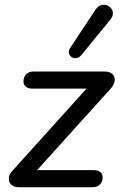

<svg xmlns="http://www.w3.org/2000/svg" viewBox="-20 -788 507 808"><path d="M17 -35Q17 -53 33 -70L344 -415H117Q99 -415 89 -423Q79 -431 79 -445Q79 -465 90.5 -476Q102 -487 122 -487H421Q440 -487 451.5 -477.5Q463 -468 463 -453Q463 -433 444 -413L136 -72H374Q392 -72 402 -64Q412 -56 412 -42Q412 -23 400.5 -11.5Q389 0 369 0H59Q40 0 28.5 -10Q17 -20 17 -35ZM297 -543Q286 -543 278 -550.5Q270 -558 270 -569Q270 -579 277 -589L381 -746Q395 -768 417 -768Q432 -768 443.5 -757.5Q455 -747 455 -732Q455 -719 445 -706L322 -556Q312 -543 297 -543Z"/></svg>

Font: SN Pro
Style: Italic
Weight: 400
Italic angle: -9°
Designer: Tobias Whetton
Foundry: Supernotes
Version: Version 1.003